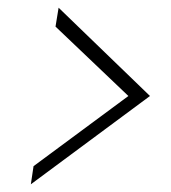

<svg xmlns="http://www.w3.org/2000/svg" viewBox="-20 -526 443 498"><path d="M60 -48 369 -277 132 -506 124 -457 313 -277 67 -95Z"/></svg>

Font: Charger Static
Style: Obl
Weight: 1000
Designer: Jasper
Foundry: KineticPlasma Fonts/Cannot Into Space Fonts
Version: Version 1.1